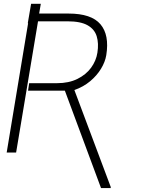

<svg xmlns="http://www.w3.org/2000/svg" viewBox="-20 -781 721 983"><path d="M122.2 -661.9 139.2 -761.4H188.9L180.4 -711.6H331Q447.8 -711.6 494.3 -656.8Q540.8 -601.9 524.1 -498.6Q518.5 -464.1 497.3 -429.2Q476.2 -394.2 441.6 -365.2Q407 -336.3 360.8 -320L546.9 176.1V181.8H497.2L312.1 -316.8H123.6L129.3 -355.1H271.3Q332.4 -355.1 376.4 -377Q420.5 -398.8 446.4 -434.3Q472.3 -469.8 478.7 -511.4Q486.2 -558.9 475.1 -595.2Q464.1 -631.4 428.4 -651.6Q392.8 -671.9 325.3 -671.9H174.7L62.5 0H14.2L123.9 -661.9Z"/></svg>

Font: Inter Thin  BETA
Style: Italic
Weight: 100
Italic angle: -9.39999°
Designer: Rasmus Andersson
Foundry: rsms
Version: Version 3.011;git-f93a4a705